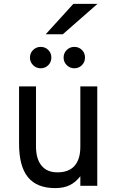

<svg xmlns="http://www.w3.org/2000/svg" viewBox="-20 -955 603 987"><path d="M264 12Q169.5 12 123.8 -44Q78 -100 78 -216V-511H165V-203Q165 -138 193.5 -103.5Q222 -69 275 -69Q333.5 -69 363.2 -102.5Q393 -136 393 -201V-511H480V0H393V-49Q368.5 -17.5 337.8 -2.8Q307 12 264 12ZM362 -604Q339.5 -604 323.2 -620Q307 -636 307 -659Q307 -682.5 323.2 -698.2Q339.5 -714 362 -714Q385.5 -714 401.2 -698.2Q417 -682.5 417 -659Q417 -636 401.2 -620Q385.5 -604 362 -604ZM189 -604Q166.5 -604 150.2 -620Q134 -636 134 -659Q134 -682.5 150.2 -698.2Q166.5 -714 189 -714Q212.5 -714 228.2 -698.2Q244 -682.5 244 -659Q244 -636 228.2 -620Q212.5 -604 189 -604ZM215 -779 357 -935H481L303 -779Z"/></svg>

Font: Undotted
Style: Regular
Weight: 400
Designer: Delve Withrington, Dave Bailey, Thomas Jockin
Foundry: Delve Fonts LLC
Version: Version 4.000